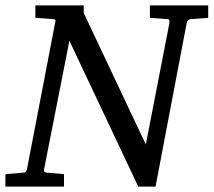

<svg xmlns="http://www.w3.org/2000/svg" viewBox="-38 -691 791 711"><path d="M733 -625 668 -620Q656 -619 653 -604L538 0H474L219 -540L125 -63Q123 -53 133 -52L199 -46V0H-18V-46L51 -52Q60 -53 62 -65L167 -611Q170 -619 161 -620L93 -625V-671H272V-643L502 -156L589 -604Q592 -619 584 -620L517 -625V-671H733Z"/></svg>

Font: Apparatus SIL
Style: Italic
Weight: 400
Italic angle: -11°
Version: Version 1.0